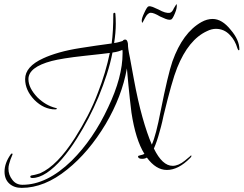

<svg xmlns="http://www.w3.org/2000/svg" viewBox="-20 -775 1182 932"><path d="M85 137Q48 137 25 116Q2 95 2 58Q2 16 33 -27Q36 -30 38 -30Q41 -30 41 -26Q41 -26 38.5 -19.5Q36 -13 31 -1Q27 11 24 22Q21 33 21 44Q21 74 40 98Q58 122 89 122Q208 122 328 5Q433 -99 505 -254Q575 -401 575 -516Q575 -521 575 -525Q575 -529 574 -533Q566 -529 554 -525.5Q542 -522 526 -520Q516 -468 498.5 -414Q481 -360 458 -304Q413 -197 354 -104Q317 -45 280.5 -3Q244 39 207 64Q169 89 137 89Q127 89 127 83Q127 77 136 76Q149 74 158.5 71Q168 68 175 66Q258 29 344 -106Q377 -158 405.5 -213Q434 -268 456 -327Q493 -422 513 -518Q503 -517 472 -513Q441 -509 390 -504Q334 -498 294 -491.5Q254 -485 231 -479Q118 -449 118 -391Q118 -348 162 -302Q202 -263 250 -251Q256 -250 256 -248Q256 -244 248 -244Q193 -244 147 -290Q102 -337 102 -391Q102 -452 190 -492Q222 -507 267.5 -520Q313 -533 371 -542Q409 -548 446.5 -553.5Q484 -559 522 -564Q526 -593 528 -629Q530 -665 530 -706Q530 -713 536 -713Q539 -713 540 -709Q541 -698 541.5 -686Q542 -674 542 -660Q542 -638 540 -614.5Q538 -591 534 -566Q548 -568 558 -571Q568 -574 575 -576Q580 -583 588 -583Q598 -583 601 -563Q601 -557 601.5 -550Q602 -543 603 -536Q604 -529 606 -518Q608 -507 611 -493L629 -395Q649 -286 671.5 -206Q694 -126 717 -73Q737 -117 760 -237Q795 -413 817 -477Q867 -617 958 -668Q985 -683 1012 -683Q1058 -683 1100 -630Q1142 -581 1142 -535Q1142 -531 1139 -531Q1136 -531 1133 -539Q1121 -580 1096 -605Q1068 -635 1028 -635Q1007 -635 985 -624Q895 -583 840 -446Q827 -414 810.5 -355.5Q794 -297 774 -214Q767 -180 761.5 -160Q756 -140 754 -133Q742 -88 727 -54Q768 30 818 30Q846 30 877 5Q909 -21 907 -21Q909 -21 909 -18Q909 -13 903 -8Q846 50 790 50Q737 50 693 -10Q683 -4 670 -4Q650 -4 650 -16Q650 -19 660 -21Q674 -24 681 -28Q638 -97 618 -229Q616 -244 610 -297.5Q604 -351 596 -443Q572 -307 493 -173Q411 -36 306 48Q196 137 85 137ZM672 -665Q668 -664 668 -675Q668 -687 680 -712Q694 -743 701 -744Q709 -746 720.5 -741.5Q732 -737 749 -729Q767 -719 780.5 -715Q794 -711 805 -713Q816 -716 824 -735Q836 -755 837 -755L838 -753Q839 -746 837 -735Q835 -724 829 -710Q817 -681 810 -680Q808 -679 803 -679Q795 -679 783.5 -683.5Q772 -688 757 -695Q727 -713 712 -713Q697 -713 684 -688Q678 -677 675 -671Q672 -665 672 -665Z"/></svg>

Font: Ruthie
Style: Regular
Weight: 400
Designer: Robert E. Leuschke
Foundry: Robert E. Leuschke
Version: Version 1.012